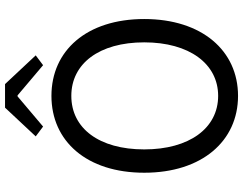

<svg xmlns="http://www.w3.org/2000/svg" viewBox="-124 -852 989 782"><g transform="rotate(-90 371.0 -461.5)"><path d="M371 13C555 13 684 -134 684 -369C684 -604 555 -747 371 -747C187 -747 58 -604 58 -369C58 -134 187 13 371 13ZM371 -68C239 -68 153 -186 153 -369C153 -553 239 -666 371 -666C502 -666 589 -553 589 -369C589 -186 502 -68 371 -68ZM206 -811 246 -781 369 -885H373L496 -781L536 -811L419 -936H323Z"/></g></svg>

Font: Noto Sans CJK TC Regular
Style: Regular
Weight: 400
Designer: Ryoko NISHIZUKA (kana & ideographs); Paul D. Hunt (Latin, Greek & Cyrillic); Wenlong ZHANG (bopomofo); Sandoll Communica
Foundry: Adobe Systems Incorporated
Version: Version 1.001;PS 1.001;hotconv 1.0.78;makeotf.lib2.5.61930